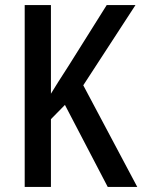

<svg xmlns="http://www.w3.org/2000/svg" viewBox="-20 -734 559 754"><path d="M519 0H403L235 -322L180 -266V0H77V-714H180V-366Q192 -386 209.5 -413.5Q227 -441 249 -475L399 -714H512L307 -399Z"/></svg>

Font: Noto Sans Lao Condensed Medium
Style: Regular
Weight: 500
Width: 3
Designer: Monotype Design Team
Foundry: Monotype Imaging Inc.
Version: Version 2.003; ttfautohint (v1.8.4.7-5d5b)